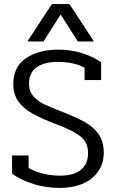

<svg xmlns="http://www.w3.org/2000/svg" viewBox="-20 -905 567 940"><path d="M234 -885H320L440 -702H361L277 -834L193 -702H114ZM39 -55V-144H120V-83Q147 -66 189 -55.5Q231 -45 273 -45Q341 -45 376 -73.5Q411 -102 411 -155Q411 -207 375.5 -236Q340 -265 260 -295Q184 -324 139 -349Q94 -374 69.5 -409Q45 -444 45 -494Q45 -577 106.5 -619.5Q168 -662 266 -662Q327 -662 382.5 -644.5Q438 -627 475 -600V-513H394V-573Q371 -587 336 -594.5Q301 -602 263 -602Q198 -602 160 -576Q122 -550 122 -495Q122 -458 144 -433.5Q166 -409 194.5 -395.5Q223 -382 286 -357Q357 -329 397.5 -306Q438 -283 463 -247.5Q488 -212 488 -157Q488 -81 430.5 -33Q373 15 270 15Q206 15 144 -4Q82 -23 39 -55Z"/></svg>

Font: Pridi Light
Style: Regular
Weight: 300
Designer: Katatrad Team
Foundry: CadsonDemak
Version: Version 1.003